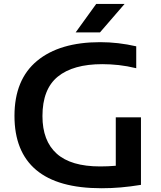

<svg xmlns="http://www.w3.org/2000/svg" viewBox="-20 -968 835 995"><path d="M506 7.5Q280 7.5 167.5 -87.2Q55 -182 55 -367.5Q55 -555.5 172 -652.5Q289 -749.5 499.5 -749.5Q592 -749.5 686 -728V-614.5Q638.5 -626 595 -630.8Q551.5 -635.5 510 -635.5Q359 -635.5 279.5 -570.8Q200 -506 200 -366.5Q200 -238 273.8 -171.8Q347.5 -105.5 499 -105.5Q540 -105.5 580 -109V-360H710.5V-10Q655 -1 606.5 3.2Q558 7.5 506 7.5ZM372 -800 478.5 -947.5H625.5L498 -800Z"/></svg>

Font: Encode Sans Expanded SemiBold
Style: Regular
Weight: 600
Width: 7
Designer: Multiple Designers
Foundry: Impallari Type
Version: Version 3.000; ttfautohint (v1.8.3) -l 8 -r 50 -G 200 -x 14 